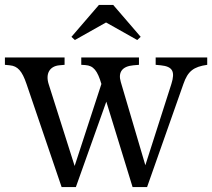

<svg xmlns="http://www.w3.org/2000/svg" viewBox="-20 -754 864 782"><path d="M285 -591 411 -662H413L539 -591L553 -604L441 -734H383L271 -604ZM231 8H289L413 -340L520 8H579L727 -412C745 -464 768 -482 824 -490V-520H614V-490L635 -488C683 -483 694 -463 678 -412L572 -81L472 -420C460 -460 478 -484 523 -488L546 -490V-520H311V-490L327 -489C361 -487 377 -466 393 -412L284 -78L178 -412C165 -454 182 -484 221 -488L243 -490V-520H0V-490L20 -488C52 -485 70 -465 88 -412Z"/></svg>

Font: Hedvig Letters Serif 24pt
Style: Regular
Weight: 400
Designer: Alexander Örn & Tor Weibull
Foundry: Kanon Foundry
Version: Version 1.000